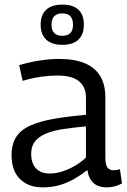

<svg xmlns="http://www.w3.org/2000/svg" viewBox="-20 -801 551 831"><path d="M30 -129Q30 -177 50 -208Q70 -239 111 -257.5Q152 -276 212 -286.5Q272 -297 352 -304V-379Q352 -425 321.5 -449.5Q291 -474 231 -474Q211 -474 186 -472Q161 -470 134 -465Q107 -460 78 -451L63 -519Q106 -532 151 -539Q196 -546 236 -546Q302 -546 346.5 -527.5Q391 -509 413.5 -472Q436 -435 436 -380V-120Q436 -87 445.5 -75.5Q455 -64 471 -64Q477 -64 484 -65Q491 -66 499 -69L508 -7Q493 1 476.5 5.5Q460 10 442 10Q406 10 385 -8.5Q364 -27 358 -65Q334 -46 304.5 -28.5Q275 -11 240.5 -0.5Q206 10 165 10Q134 10 109.5 1Q85 -8 67 -25.5Q49 -43 39.5 -69Q30 -95 30 -129ZM115 -136Q115 -93 136.5 -71.5Q158 -50 194 -50Q222 -50 250 -59Q278 -68 304.5 -83.5Q331 -99 352 -119V-254Q298 -249 254.5 -242.5Q211 -236 179.5 -223Q148 -210 131.5 -189Q115 -168 115 -136ZM250 -607Q204 -607 180 -629.5Q156 -652 156 -694Q156 -737 180 -759Q204 -781 250 -781Q296 -781 319.5 -759Q343 -737 343 -694Q343 -652 319.5 -629.5Q296 -607 250 -607ZM250 -646Q296 -646 296 -694Q296 -743 250 -743Q203 -743 203 -694Q203 -646 250 -646Z"/></svg>

Font: Georama ExtraCondensed Thin
Style: Regular
Weight: 400
Version: Version 1.001